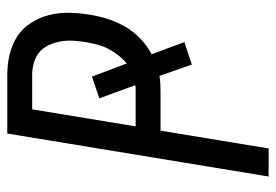

<svg xmlns="http://www.w3.org/2000/svg" viewBox="-138 -638 775 540"><g transform="rotate(-90 250.0 -367.5)"><path d="M24 0 145 -735H310Q339 -735 367 -728.5Q395 -722 418 -707Q441 -692 456 -668.5Q471 -645 478 -618Q485 -591 484.5 -561.5Q484 -532 479 -502Q475 -477 467 -452Q459 -427 445.5 -403.5Q432 -380 411.5 -360.5Q391 -341 368 -329L402 -237L339 -216L307 -307Q295 -305 283.5 -304.5Q272 -304 261 -304H153L103 0ZM165 -374H261Q266 -374 271 -374Q276 -374 281 -375L244 -476L305 -497L342 -399Q355 -410 365.5 -423.5Q376 -437 383.5 -451.5Q391 -466 395 -482Q399 -498 402 -514Q405 -532 406 -550Q407 -568 404 -585Q401 -602 394 -617.5Q387 -633 374.5 -644Q362 -655 345 -660Q328 -665 310 -665H213Z"/></g></svg>

Font: Iosevka Term Curly Oblique
Style: Regular
Weight: 400
Italic angle: -9°
Designer: Belleve Invis
Foundry: Belleve Invis
Version: Version 32.3.0